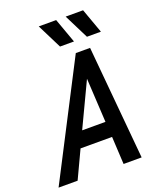

<svg xmlns="http://www.w3.org/2000/svg" viewBox="-214 -1003 901 1099"><g transform="rotate(-20 236.5 -453.0)"><path d="M-51 0 305 -690H392L455 0H345L336 -168H144L65 0ZM188 -262H330L315 -530ZM158 -906H264L318 -756H233ZM322 -906H428L482 -756H397Z"/></g></svg>

Font: Radio Canada Condensed Medium
Style: Italic
Weight: 500
Width: 3
Italic angle: -12°
Designer: Charles Daoud, Etienne Aubert Bonn, Alexandre Saumier Demers, Jacques Le Bailly
Foundry: Radio-Canada
Version: Version 2.104; ttfautohint (v1.8.4.7-5d5b);gftools[0.9.28.de